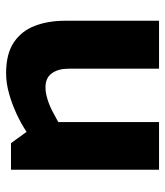

<svg xmlns="http://www.w3.org/2000/svg" viewBox="24 -548 541 629"><g transform="rotate(90 294.5 -233.5)"><path d="M380 -484V-154Q364 -145 345 -135Q326 -125 305 -118.5Q284 -112 266 -112Q235 -112 220 -133Q205 -154 205 -188V-484H48V-176Q48 -121 64.5 -77.5Q81 -34 118.5 -8.5Q156 17 220 17Q252 17 286 7.5Q320 -2 352.5 -17Q385 -32 412 -50L449 1H536V-484Z"/></g></svg>

Font: Catamaran Thin ExtraBold
Style: Regular
Weight: 800
Version: Version 2.000